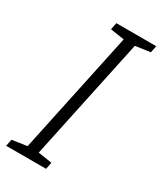

<svg xmlns="http://www.w3.org/2000/svg" viewBox="-188 -782 719 850"><g transform="rotate(30 171.5 -357.0)"><path d="M-6 0 1 -35 77 -46 209 -668 138 -679 145 -714H349L342 -679L266 -668L134 -46L205 -35L198 0Z"/></g></svg>

Font: Noto Sans Light
Style: Italic
Weight: 300
Italic angle: -12°
Designer: Monotype Design Team
Foundry: Monotype Imaging Inc.
Version: Version 2.013; ttfautohint (v1.8.4.7-5d5b)